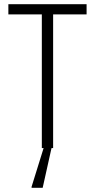

<svg xmlns="http://www.w3.org/2000/svg" viewBox="-20 -708 454 918"><path d="M180 0V-639H20V-688H394V-639H234V0ZM131 190V185L191 -8H227V-3L184 190Z"/></svg>

Font: Saira Condensed Light
Style: Regular
Weight: 300
Width: 3
Designer: Hector Gatti with collaboration of the Omnibus-Type team
Foundry: Omnibus-Type
Version: Version 1.101